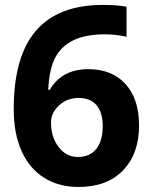

<svg xmlns="http://www.w3.org/2000/svg" viewBox="-20 -742 611 772"><path d="M35.2 -303.2Q35.2 -515.1 124.8 -618.7Q214.4 -722.2 393.1 -722.2Q454.1 -722.2 488.8 -714.8V-594.2Q445.3 -604 402.8 -604Q325.2 -604 276.1 -580.6Q227.1 -557.1 202.6 -511.2Q178.2 -465.3 173.8 -380.9H180.2Q228.5 -463.9 335 -463.9Q430.7 -463.9 484.9 -403.8Q539.1 -343.8 539.1 -237.8Q539.1 -123.5 474.6 -56.9Q410.2 9.8 295.9 9.8Q216.8 9.8 158 -26.9Q99.1 -63.5 67.1 -133.8Q35.2 -204.1 35.2 -303.2ZM293 -110.8Q341.3 -110.8 367.2 -143.3Q393.1 -175.8 393.1 -235.8Q393.1 -288.1 368.9 -318.1Q344.7 -348.1 295.9 -348.1Q250 -348.1 217.5 -318.4Q185.1 -288.6 185.1 -249Q185.1 -190.9 215.6 -150.9Q246.1 -110.8 293 -110.8Z"/></svg>

Font: Zoram GWebM
Style: Bold
Weight: 700
Foundry: Ascender Corporation
Version: Version 1.000